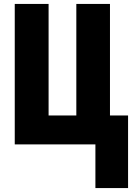

<svg xmlns="http://www.w3.org/2000/svg" viewBox="-20 -734 686 976"><path d="M539 -147V-714H368V-147H227V-714H55V0H465V222H631V-147Z"/></svg>

Font: Noto Sans Display Condensed Black
Style: Regular
Weight: 900
Width: 3
Designer: Monotype Design team
Foundry: Monotype Imaging Inc.
Version: 1.000